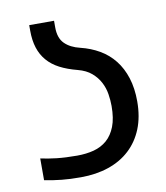

<svg xmlns="http://www.w3.org/2000/svg" viewBox="-66 -575 552 640"><g transform="rotate(-10 210.0 -254.5)"><path d="M157.2 -62.5Q188 -62.5 213.9 -69.3Q239.7 -76.2 258.5 -92.5Q277.3 -108.9 288.1 -136.5Q298.8 -164.1 298.8 -205.6Q298.8 -225.1 295.4 -246.3Q292 -267.6 282 -286.6Q272 -305.7 254.4 -320.8Q236.8 -335.9 208.5 -343.3Q174.3 -352.1 149.2 -365.2Q124 -378.4 107.7 -397.5Q91.3 -416.5 83.3 -441.7Q75.2 -466.8 75.2 -500V-518.6H159.2V-496.1Q159.2 -460 178 -441.2Q196.8 -422.4 230 -414.6Q264.6 -406.2 293.5 -389.4Q322.3 -372.6 342.8 -346.7Q363.3 -320.8 374.5 -285.6Q385.7 -250.5 385.7 -206.1Q385.7 -153.8 369.4 -113.5Q353 -73.2 323.2 -45.7Q293.5 -18.1 251.2 -3.7Q209 10.7 157.2 10.7Q138.2 10.7 122.3 10Q106.4 9.3 92.3 7.8Q78.1 6.3 64 4.2Q49.8 2 34.2 -1V-74.7Q58.1 -69.3 87.9 -65.9Q117.7 -62.5 157.2 -62.5Z"/></g></svg>

Font: Arian AMU
Style: Regular
Weight: 400
Designer: Ruben Hakobyan (Tarumian)
Foundry: Ruben Hakobyan (Tarumian)
Version: Version 4.003